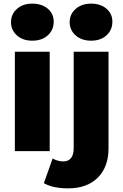

<svg xmlns="http://www.w3.org/2000/svg" viewBox="-20 -824 673 1047"><path d="M351.1 203.1Q268.6 203.1 219.2 174.8L267.1 40Q293.5 56.2 326.2 56.2Q352.1 56.2 366.9 38.3Q381.8 20.5 381.8 -15.1V-542H571.8V-14.2Q571.8 85.9 513.4 144.5Q455.1 203.1 351.1 203.1ZM61 0V-542H251V0ZM477.1 -804.2Q528.3 -804.2 560.5 -776.6Q592.8 -749 592.8 -706.1Q592.8 -660.6 560.8 -631.3Q528.8 -602.1 477.1 -602.1Q425.3 -602.1 392.6 -630.9Q359.9 -659.7 359.9 -703.1Q359.9 -746.6 392.6 -775.4Q425.3 -804.2 477.1 -804.2ZM155.8 -602.1Q104.5 -602.1 72.3 -630.9Q40 -659.7 40 -703.1Q40 -746.6 72.3 -775.4Q104.5 -804.2 155.8 -804.2Q208 -804.2 240.5 -776.6Q272.9 -749 272.9 -706.1Q272.9 -660.6 240.7 -631.3Q208.5 -602.1 155.8 -602.1Z"/></svg>

Font: Montserrat ExtraBold
Style: Regular
Weight: 800
Designer: Julieta Ulanovsky
Foundry: Julieta Ulanovsky
Version: Version 9.000